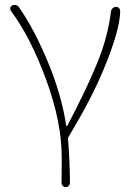

<svg xmlns="http://www.w3.org/2000/svg" viewBox="-20 -553 529 773"><path d="M261.7 182.6Q261.7 189.5 256.8 194.8Q252 200.2 244.6 200.2Q237.3 200.2 232.4 194.8Q227.5 189.5 227.5 182.6Q228.5 143.6 228.5 80.1Q228.5 -61.5 165.5 -232.9Q102.5 -404.3 23.4 -509.8Q21.5 -513.7 21.5 -518.6Q21.5 -520.5 21.5 -522.5Q23.4 -528.3 29.3 -531.2Q35.2 -533.2 40 -533.2Q49.8 -533.2 56.6 -523.4Q118.2 -435.5 173.3 -302.2Q228.5 -168.9 246.1 -48.8Q246.1 -45.9 248.5 -45.9Q251 -45.9 252 -48.8Q325.2 -187.5 369.6 -294.9Q414.1 -402.3 426.8 -506.8Q427.7 -514.6 433.6 -520Q439.5 -525.4 447.3 -525.4Q455.1 -525.4 460 -519.5Q463.9 -514.6 463.9 -509.8Q463.9 -432.6 395.5 -269.5Q348.6 -156.2 254.9 0Q252.9 3.9 253.9 7.8Q260.7 87.9 261.7 182.6Z"/></svg>

Font: Gen Jyuu Gothic ExtraLight
Style: Regular
Weight: 100
Designer: [Source Han Sans]
Ryoko NISHIZUKA  (kana & ideographs); Paul D. Hunt (Latin, Greek & Cyrillic); Wenlong ZHANG  (bopomofo
Version: Version 1.002.20150607